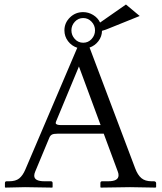

<svg xmlns="http://www.w3.org/2000/svg" viewBox="-20 -852 735 873"><path d="M259.3 -283.2H437.5L338.9 -549.8L235.4 -300.8Q233.4 -296.4 233.4 -292.5Q233.4 -283.2 259.3 -283.2ZM272.9 -713.9Q272.9 -748 297.9 -772.5Q322.8 -796.9 357.9 -796.9Q382.3 -796.9 403.6 -783.9Q424.8 -771 435.1 -749.5L552.7 -831.5L615.2 -779.3L471.2 -721.2Q455.1 -714.8 443.8 -711.9Q443.4 -686 427.7 -665.3Q412.1 -644.5 387.2 -635.7L390.1 -628.4L594.7 -86.4Q606 -56.2 623 -42Q640.1 -27.8 668.9 -27.8H680.2Q683.6 -27.8 686.8 -25.6Q689.9 -23.4 689.9 -19.5V-1L686.5 1Q610.4 -1 571.3 -1L438.5 1L436.5 -1V-19.5Q436.5 -27.8 444.3 -27.8H472.2Q519 -27.8 519 -55.2Q519 -63.5 515.6 -71.8L451.7 -244.1H241.2Q223.6 -244.1 216.1 -240Q208.5 -235.8 204.6 -226.6L140.1 -71.8Q135.7 -61.5 135.7 -53.2Q135.7 -27.8 182.1 -27.8H210.9Q219.2 -27.8 219.2 -19.5V-1L217.3 1Q118.2 -1 93.8 -1L4.4 1L2.4 -1V-19.5Q2.4 -27.8 10.3 -27.8H22Q51.3 -27.8 67.4 -40.8Q83.5 -53.7 95.2 -81.1L328.6 -628.4Q329.6 -630.9 331.5 -634.8Q305.7 -643.1 289.3 -664.8Q272.9 -686.5 272.9 -713.9ZM358.4 -770Q335.9 -770 320.3 -753.2Q304.7 -736.3 304.7 -713.9Q304.7 -691.9 320.1 -674.8Q335.4 -657.7 358.4 -657.7Q381.3 -657.7 396.7 -674.8Q412.1 -691.9 412.1 -713.9Q412.1 -736.8 396.2 -753.4Q380.4 -770 358.4 -770Z"/></svg>

Font: Libertinage
Style: f
Weight: 400
Designer: OSP
Foundry: OSP
Version: Version 1.0; 2008; OFL relea